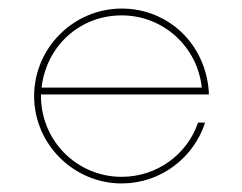

<svg xmlns="http://www.w3.org/2000/svg" viewBox="-20 -425 571 453"><path d="M472.7 -202.1V-208C465.3 -320.8 377.4 -404.8 267.1 -404.8C153.8 -404.8 60.5 -312 60.5 -198.2C60.5 -85 153.8 7.8 267.1 7.8C358.4 7.8 437 -52.2 463.9 -135.7H447.3C421.9 -61 350.6 -7.8 267.1 -7.8C163.1 -7.8 79.1 -90.3 76.7 -194.3V-202.1ZM267.1 -388.7C365.7 -388.7 445.8 -314.5 456.1 -218.3H78.1C89.4 -316.4 168 -388.7 267.1 -388.7Z"/></svg>

Font: Now Thin
Style: Regular
Weight: 100
Designer: Alfredo Marco Pradil
Foundry: Alfredo Marco Pradil
Version: Version 1.200;hotconv 1.0.109;makeotfexe 2.5.65596